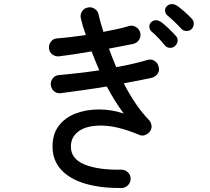

<svg xmlns="http://www.w3.org/2000/svg" viewBox="-20 -860 1040 951"><path d="M583 71.3Q481.4 72.3 404.3 50.3Q327.1 28.3 283.7 -18.6Q240.2 -65.4 240.2 -133.8Q240.2 -196.3 271 -236.8Q301.8 -277.3 353.5 -297.4Q405.3 -317.4 467.8 -317.9Q530.3 -318.4 592.8 -297.9Q571.3 -326.2 550.3 -359.9Q529.3 -393.6 508.8 -431.6Q451.2 -421.9 392.1 -413.6Q333 -405.3 280.3 -398.4Q260.7 -396.5 247.1 -408.7Q233.4 -420.9 231.4 -440.4Q230.5 -459 242.2 -473.1Q253.9 -487.3 273.4 -488.3Q317.4 -492.2 368.2 -498Q418.9 -503.9 471.7 -511.7Q461.9 -535.2 452.1 -558.6Q442.4 -582 433.6 -605.5Q389.6 -597.7 347.7 -591.3Q305.7 -585 273.4 -581.1Q253.9 -579.1 239.3 -590.3Q224.6 -601.6 222.7 -620.1Q220.7 -638.7 232.4 -653.8Q244.1 -668.9 262.7 -669.9Q292 -671.9 328.6 -676.3Q365.2 -680.7 405.3 -686.5Q389.6 -728.5 380.9 -766.6Q376 -785.2 385.3 -801.8Q394.5 -818.4 413.1 -822.3Q430.7 -827.1 447.3 -817.4Q463.9 -807.6 467.8 -790Q472.7 -767.6 479 -746.1Q485.4 -724.6 492.2 -702.1Q529.3 -709 562 -716.3Q594.7 -723.6 620.1 -731.4Q637.7 -736.3 654.3 -725.6Q670.9 -714.8 674.8 -697.3Q678.7 -678.7 668.9 -663.1Q659.2 -647.5 640.6 -642.6Q616.2 -637.7 585.4 -631.8Q554.7 -626 519.5 -619.1Q528.3 -595.7 537.1 -572.8Q545.9 -549.8 555.7 -527.3Q599.6 -535.2 639.2 -544.4Q678.7 -553.7 711.9 -563.5Q730.5 -568.4 746.1 -558.1Q761.7 -547.9 765.6 -529.3Q771.5 -510.7 761.2 -495.6Q751 -480.5 732.4 -474.6Q707 -468.8 670.4 -461.9Q633.8 -455.1 592.8 -447.3Q620.1 -394.5 651.4 -348.1Q682.6 -301.8 717.8 -265.6Q728.5 -253.9 730.5 -238.3Q732.4 -222.7 722.7 -209Q713.9 -196.3 698.2 -190.9Q682.6 -185.5 668.9 -192.4Q566.4 -235.4 490.2 -237.8Q414.1 -240.2 372.6 -211.9Q331.1 -183.6 331.1 -133.8Q331.1 -73.2 398.4 -45.4Q465.8 -17.6 581.1 -19.5Q599.6 -19.5 613.3 -6.8Q627 5.9 627 25.4Q627 43.9 614.3 57.1Q601.6 70.3 583 71.3ZM928.7 -715.8Q918.9 -706.1 903.3 -706.5Q887.7 -707 877.9 -717.8Q845.7 -752.9 809.6 -783.2Q799.8 -791 797.9 -804.7Q795.9 -818.4 805.7 -829.1Q817.4 -839.8 830.6 -839.8Q843.8 -839.8 856.4 -832Q871.1 -822.3 892.6 -803.2Q914.1 -784.2 928.7 -768.6Q940.4 -757.8 939.9 -742.2Q939.5 -726.6 928.7 -715.8ZM846.7 -631.8Q835.9 -622.1 820.8 -623Q805.7 -624 795.9 -635.7Q782.2 -653.3 765.1 -671.4Q748 -689.5 731.4 -703.1Q720.7 -711.9 719.7 -726.1Q718.8 -740.2 728.5 -750Q740.2 -760.7 753.4 -759.8Q766.6 -758.8 779.3 -750Q793 -740.2 814 -720.2Q835 -700.2 849.6 -683.6Q861.3 -672.9 859.9 -657.7Q858.4 -642.6 846.7 -631.8Z"/></svg>

Font: KTXP_ComRound
Style: Medium
Weight: 500
Version: Version 1.01;May 16, 2022;FontCreator 13.0.0.2683 64-bit